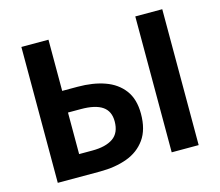

<svg xmlns="http://www.w3.org/2000/svg" viewBox="-104 -876 1159 1011"><g transform="rotate(-15 475.5 -370.5)"><path d="M91.3 0V-740.8H239V-461.7H323Q406.7 -461.7 470.7 -439Q534.7 -416.3 571.7 -367.1Q608.6 -318 608.6 -238.5Q608.6 -152.4 571 -99.8Q533.5 -47.2 469 -23.6Q404.5 0 321.7 0ZM239 -117.2H311.1Q384.1 -117.2 424.3 -144.9Q464.5 -172.6 464.5 -235.7Q464.5 -291.1 426 -317.4Q387.5 -343.7 309.2 -343.7H239ZM712.3 0V-740.8H859.3V0Z"/></g></svg>

Font: Shanggu Sans SC VF
Style: Regular
Weight: 250
Designer: GuiWonder
Version: Version 1.021